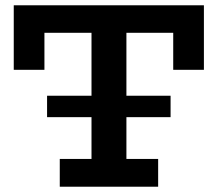

<svg xmlns="http://www.w3.org/2000/svg" viewBox="-20 -706 823 726"><path d="M158 -263V-344H625V-263ZM32 -442V-686H751V-442H635V-582H148V-442ZM206 0V-105H578V0ZM326 -66V-628H458V-66Z"/></svg>

Font: BioRhyme ExtraBold
Style: Bold
Weight: 700
Version: Version 1.600;gftools[0.9.33]